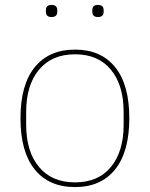

<svg xmlns="http://www.w3.org/2000/svg" viewBox="-20 -745 607 778"><path d="M166 -697V-704Q166 -725 189 -725Q212 -725 212 -704V-697Q212 -676 189 -676Q166 -676 166 -697ZM354 -697V-704Q354 -725 377 -725Q400 -725 400 -704V-697Q400 -676 377 -676Q354 -676 354 -697ZM63 -266Q63 -402 121 -473Q179 -544 284 -544Q389 -544 446.5 -473Q504 -402 504 -266Q504 -130 446.5 -58.5Q389 13 284 13Q178 13 120.5 -58.5Q63 -130 63 -266ZM481 -240V-291Q481 -400 429.5 -462.5Q378 -525 284 -525Q190 -525 138 -462.5Q86 -400 86 -291V-240Q86 -131 138 -68.5Q190 -6 284 -6Q378 -6 429.5 -68.5Q481 -131 481 -240Z"/></svg>

Font: IBM Plex Sans JP Thin
Style: Regular
Weight: 100
Designer: Mike Abbink; Paul van der Laan; Pieter van Rosmalen; Wujin Sim; Yejin Wi; Jinhee Kim; Boomi Park; Yona Kim; Kichan Ma
Foundry: Sandoll Inc.
Version: Version 1.001